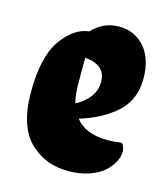

<svg xmlns="http://www.w3.org/2000/svg" viewBox="-86 -598 577 666"><g transform="rotate(15 202.5 -265.0)"><path d="M87 -48Q24 -104 24 -231Q24 -358 67 -419.5Q110 -481 165 -487Q205 -530 261.5 -530Q318 -530 353.5 -489Q389 -448 389 -377Q389 -294 328 -246Q278 -206 208 -185Q243 -139 324 -139Q347 -139 374 -143Q385 -132 385 -114Q385 -96 375.5 -77.5Q366 -59 347.5 -41.5Q329 -24 295 -12Q261 0 220.5 0Q180 0 148 -11.5Q116 -23 87 -48ZM175 -395V-305Q175 -260 183 -233Q250 -270 250 -328Q250 -389 175 -395Z"/></g></svg>

Font: Chela One Cyrilic
Style: Regular
Weight: 400
Designer: Miguel Hernandez
Foundry: LatinoType
Version: Version 1.001